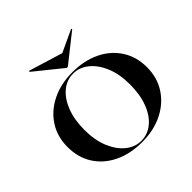

<svg xmlns="http://www.w3.org/2000/svg" viewBox="-193 -957 1153 1153"><g transform="rotate(-45 384.0 -380.5)"><path d="M383.9 11.3Q283.1 11.3 206.9 -25.8Q130.6 -62.9 88.3 -129.4Q46 -196 46 -284.7Q46 -372.6 89.1 -439.5Q132.3 -506.5 208.9 -544.4Q285.5 -582.3 383.9 -582.3Q484.7 -582.3 560.9 -545.2Q637.1 -508.1 679.8 -441.5Q722.6 -375 722.6 -286.3Q722.6 -198.4 679 -131.5Q635.5 -64.5 559.3 -26.6Q483.1 11.3 383.9 11.3ZM385.5 2.4Q440.3 2.4 483.9 -33.1Q527.4 -68.5 552.4 -133.5Q577.4 -198.4 577.4 -285.5Q577.4 -374.2 550 -438.7Q522.6 -503.2 478.2 -538.3Q433.9 -573.4 382.3 -573.4Q327.4 -573.4 284.3 -537.9Q241.1 -502.4 215.7 -437.5Q190.3 -372.6 190.3 -285.5Q190.3 -197.6 217.7 -132.7Q245.2 -67.7 289.5 -32.7Q333.9 2.4 385.5 2.4ZM563.7 -771.8 566.9 -766.1 387.9 -624.2H379L203.2 -766.1L207.3 -771.8L450 -697.6L378.2 -685.5Z"/></g></svg>

Font: Playfair 144pt SemiExpanded ExtraBold
Style: Regular
Weight: 800
Width: 6
Designer: Claus Eggers Sørensen
Foundry: Claus Eggers Sørensen
Version: Version 2.203